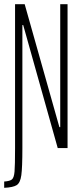

<svg xmlns="http://www.w3.org/2000/svg" viewBox="-20 -708 394 918"><path d="M52 0V-688H98L264 -100H268V-688H303V0H256L91 -588H87V0Q87 93 82 129.5Q77 166 60 177Q43 188 0 190V160Q28 158 37.5 149.5Q47 141 49.5 112.5Q52 84 52 0Z"/></svg>

Font: Saira Ultra Condensed Thin
Style: Regular
Weight: 100
Width: 1
Designer: Hector Gatti with collaboration of the Omnibus-Type team
Foundry: Omnibus-Type
Version: Version 1.001; ttfautohint (v1.8)